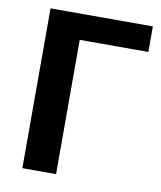

<svg xmlns="http://www.w3.org/2000/svg" viewBox="-81 -776 704 841"><g transform="rotate(10 271.0 -355.5)"><path d="M75.7 0V-710.9H530.8V-597.2H225.6V0Z"/></g></svg>

Font: RobotoFlex
Style: Regular
Weight: 400
Designer: Berlow after Robertson
Foundry: Google
Version: Version 2.136